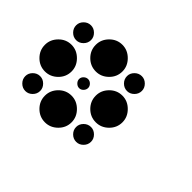

<svg xmlns="http://www.w3.org/2000/svg" viewBox="-114 -695 890 890"><g transform="rotate(45 331.5 -250.0)"><path d="M62.5 -103.8Q71.7 -112.5 83.3 -112.5Q95 -112.5 103.8 -103.8Q112.5 -95 112.5 -83.3Q112.5 -71.7 103.8 -62.5Q95 -53.3 83.3 -53.3Q71.7 -53.3 62.5 -62.5Q53.3 -71.7 53.3 -83.3Q53.3 -95 62.5 -103.8ZM229.2 -270.4Q238.3 -279.2 250 -279.2Q261.7 -279.2 270.4 -270.4Q279.2 -261.7 279.2 -250Q279.2 -238.3 270.4 -229.2Q261.7 -220 250 -220Q238.3 -220 229.2 -229.2Q220 -238.3 220 -250Q220 -261.7 229.2 -270.4ZM83.3 -259.2Q92.5 -259.2 92.5 -250Q92.5 -240 83.3 -240Q73.3 -240 73.3 -250Q73.3 -259.2 83.3 -259.2ZM395.8 -437.1Q405 -445.8 416.7 -445.8Q428.3 -445.8 437.1 -437.1Q445.8 -428.3 445.8 -416.7Q445.8 -405 437.1 -395.8Q428.3 -386.7 416.7 -386.7Q405 -386.7 395.8 -395.8Q386.7 -405 386.7 -416.7Q386.7 -428.3 395.8 -437.1ZM250 -425.8Q259.2 -425.8 259.2 -416.7Q259.2 -406.7 250 -406.7Q240 -406.7 240 -416.7Q240 -425.8 250 -425.8ZM416.7 -131.7Q435.8 -131.7 450.4 -117.1Q465 -102.5 465 -83.3Q465 -63.3 450.4 -48.8Q435.8 -34.2 416.7 -34.2Q396.7 -34.2 382.1 -48.8Q367.5 -63.3 367.5 -83.3Q367.5 -102.5 382.1 -117.1Q396.7 -131.7 416.7 -131.7ZM250 -170.8Q285 -170.8 311.2 -144.6Q337.5 -118.3 337.5 -83.3Q337.5 -47.5 311.2 -21.7Q285 4.2 250 4.2Q214.2 4.2 188.3 -21.7Q162.5 -47.5 162.5 -83.3Q162.5 -118.3 188.3 -144.6Q214.2 -170.8 250 -170.8ZM83.3 -131.7Q102.5 -131.7 117.1 -117.1Q131.7 -102.5 131.7 -83.3Q131.7 -63.3 117.1 -48.8Q102.5 -34.2 83.3 -34.2Q63.3 -34.2 48.8 -48.8Q34.2 -63.3 34.2 -83.3Q34.2 -102.5 48.8 -117.1Q63.3 -131.7 83.3 -131.7ZM416.7 -337.5Q451.7 -337.5 477.9 -311.2Q504.2 -285 504.2 -250Q504.2 -214.2 477.9 -188.3Q451.7 -162.5 416.7 -162.5Q380.8 -162.5 355 -188.3Q329.2 -214.2 329.2 -250Q329.2 -285 355 -311.2Q380.8 -337.5 416.7 -337.5ZM83.3 -337.5Q118.3 -337.5 144.6 -311.2Q170.8 -285 170.8 -250Q170.8 -214.2 144.6 -188.3Q118.3 -162.5 83.3 -162.5Q47.5 -162.5 21.7 -188.3Q-4.2 -214.2 -4.2 -250Q-4.2 -285 21.7 -311.2Q47.5 -337.5 83.3 -337.5ZM416.7 -465Q435.8 -465 450.4 -450.4Q465 -435.8 465 -416.7Q465 -396.7 450.4 -382.1Q435.8 -367.5 416.7 -367.5Q396.7 -367.5 382.1 -382.1Q367.5 -396.7 367.5 -416.7Q367.5 -435.8 382.1 -450.4Q396.7 -465 416.7 -465ZM250 -504.2Q285 -504.2 311.2 -477.9Q337.5 -451.7 337.5 -416.7Q337.5 -380.8 311.2 -355Q285 -329.2 250 -329.2Q214.2 -329.2 188.3 -355Q162.5 -380.8 162.5 -416.7Q162.5 -451.7 188.3 -477.9Q214.2 -504.2 250 -504.2ZM83.3 -465Q102.5 -465 117.1 -450.4Q131.7 -435.8 131.7 -416.7Q131.7 -396.7 117.1 -382.1Q102.5 -367.5 83.3 -367.5Q63.3 -367.5 48.8 -382.1Q34.2 -396.7 34.2 -416.7Q34.2 -435.8 48.8 -450.4Q63.3 -465 83.3 -465Z"/></g></svg>

Font: 0xA000-Dots-Mono
Style: Dots-Mono
Weight: 400
Version: Version 0.1